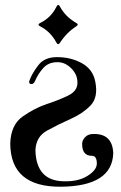

<svg xmlns="http://www.w3.org/2000/svg" viewBox="-20 -553 477 759"><path d="M343.3 63Q304.2 63 304.7 15.1Q304.7 2 316.4 -10.7Q328.1 -23.4 349.6 -23.4Q424.3 -24.9 427.7 52.2Q423.8 183.1 221.2 185.1Q22 187 20.5 15.1Q22.5 -59.6 70.1 -92.8Q117.7 -126 164.3 -141.4Q210.9 -156.7 249 -175Q287.1 -193.4 286.1 -227.1Q286.1 -259.3 260.7 -283.9Q235.4 -308.6 204.1 -307.1Q171.9 -306.6 151.6 -284.7Q131.3 -262.7 117.7 -231.4Q112.8 -219.7 102.1 -220.7Q91.8 -223.1 96.7 -235.4Q106.4 -262.2 131.1 -294.7Q155.8 -327.1 204.1 -327.1Q259.8 -327.6 304 -303Q348.1 -278.3 356.9 -229Q368.7 -168 337.9 -136Q307.1 -104 258.5 -82.5Q210 -61 165.8 -36.6Q121.6 -12.2 120.1 42Q123.5 161.6 231.4 163.6Q288.6 165.5 325.4 142.6Q362.3 119.6 362.8 94.2Q362.8 62.5 343.3 63ZM281.2 -448.7Q243.2 -424.3 217.3 -384.3Q209.5 -372.6 203.1 -384.3Q180.2 -427.7 139.2 -448.7Q125.5 -455.6 139.2 -462.4Q182.1 -483.4 203.1 -526.4Q210.4 -540.5 217.3 -526.4Q238.3 -487.3 281.2 -462.4Q293 -456.5 281.2 -448.7Z"/></svg>

Font: Bertholdr Mainzer Fraktur
Style: Regular
Weight: 400
Designer: Peter Wiegel, original typeface by Carl Albert Fahrenwaldt 1901
Foundry: Peter Wiegel
Version: Version 1.000 2010 initial release